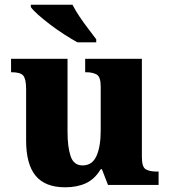

<svg xmlns="http://www.w3.org/2000/svg" viewBox="-20 -786 720 816"><path d="M257 10Q172 10 131.5 -39Q91 -88 91 -189V-407Q91 -450 79 -464.5Q67 -479 30 -479H27V-536H267V-226Q267 -162 280 -122.5Q293 -83 331 -83Q372 -83 390 -123Q408 -163 408 -231V-418Q408 -460 390.5 -469.5Q373 -479 346 -479H342V-536H583V-119Q583 -76 599.5 -66.5Q616 -57 644 -57H654V0H439L413 -67H408Q383 -25 345.5 -7.5Q308 10 257 10ZM309 -606Q284 -620 253.5 -639.5Q223 -659 194 -681Q165 -703 142.5 -723Q120 -743 111 -756V-766H288Q299 -744 317 -717Q335 -690 355 -664Q375 -638 389 -619V-606Z"/></svg>

Font: Noto Serif Tamil ExtraBold
Style: Italic
Weight: 800
Italic angle: -12°
Designer: Indian Type Foundry, Tom Grace, and the Monotype Design Team
Foundry: Monotype Imaging Inc.
Version: Version 2.003; ttfautohint (v1.8.4.7-5d5b)